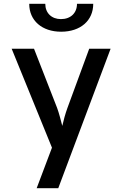

<svg xmlns="http://www.w3.org/2000/svg" viewBox="-20 -805 640 1005"><path d="M300 -639C401 -639 468 -697 468 -785H383C383 -737 350 -705 299 -705C250 -705 217 -737 217 -785H133C133 -697 200 -639 300 -639ZM285 180 559 -550H447L333 -240C323 -213 311 -170 306 -146C300 -170 289 -213 279 -240L158 -550H41L252 -32L172 180Z"/></svg>

Font: Tekne LDO SemiBold
Style: Regular
Weight: 600
Monospace: yes
Designer: Alessio Laiso, Mario Rullo, Paolo Rosset
Foundry: Alessio Laiso
Version: Version 1.000;hotconv 1.0.109;makeotfexe 2.5.65596